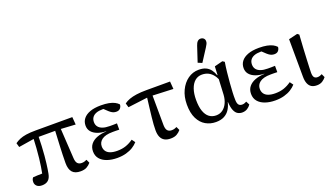

<svg xmlns="http://www.w3.org/2000/svg" viewBox="-71 -1279 3094 1798"><g transform="rotate(-20 1476.5 -380.0)"><path d="M108 12Q75 12 57 -4Q39 -20 39 -45Q39 -60 43 -70.5Q47 -81 54 -88Q75 -90 98 -90.5Q121 -91 144 -91.5Q167 -92 191 -91L131 -32Q139 -61 145 -91Q151 -121 156.5 -156Q162 -191 167 -234.5Q172 -278 176 -334Q180 -390 183 -463H233Q232 -391 229 -336Q226 -281 222.5 -240Q219 -199 215 -168Q211 -137 207.5 -113.5Q204 -90 200 -70Q192 -27 169 -7.5Q146 12 108 12ZM28 -399 16 -441Q38 -457 65 -468.5Q92 -480 130.5 -486Q169 -492 226 -492H591L597 -416L425 -426H197ZM492 12Q436 12 410 -18Q384 -48 384 -109Q384 -149 385.5 -191.5Q387 -234 389 -279Q391 -324 393.5 -369.5Q396 -415 398 -459H450L470 -128Q472 -90 486.5 -74Q501 -58 528 -58Q543 -58 556 -62Q569 -66 579 -71L595 -36Q578 -15 554 -1.5Q530 12 492 12Z M858 12Q802 12 757.5 -3.5Q713 -19 688 -49Q663 -79 663 -123Q663 -166 686.5 -195Q710 -224 751 -239.5Q792 -255 844 -257V-259Q796 -260 759 -274Q722 -288 701 -313Q680 -338 680 -374Q680 -413 702.5 -442Q725 -471 769 -487.5Q813 -504 879 -504Q924 -504 957.5 -497.5Q991 -491 1014 -479Q1037 -467 1051 -451Q1050 -429 1036.5 -413.5Q1023 -398 997 -398Q982 -398 969 -402.5Q956 -407 942.5 -417Q929 -427 913 -443L875 -479L952 -474L977 -452Q958 -457 935.5 -460.5Q913 -464 883 -464Q844 -464 818 -454Q792 -444 778.5 -425Q765 -406 765 -378Q765 -351 779.5 -332Q794 -313 822 -303Q850 -293 892 -293Q909 -293 926 -293Q943 -293 964 -294V-231Q942 -232 927.5 -232Q913 -232 899 -232Q860 -232 833 -225Q806 -218 789 -205Q772 -192 764 -175.5Q756 -159 756 -139Q756 -112 769.5 -92Q783 -72 811 -61.5Q839 -51 880 -51Q929 -51 967.5 -64.5Q1006 -78 1041 -103L1065 -70Q1045 -47 1015.5 -28.5Q986 -10 946.5 1Q907 12 858 12Z M1117 -399 1105 -441Q1128 -458 1158 -469Q1188 -480 1230 -486Q1272 -492 1329 -492H1565L1571 -416L1332 -426ZM1390 12Q1353 12 1329 -1.5Q1305 -15 1293 -42Q1281 -69 1281 -109Q1281 -135 1283 -166Q1285 -197 1289.5 -237.5Q1294 -278 1300.5 -332Q1307 -386 1316 -458H1366L1368 -128Q1369 -90 1383.5 -74Q1398 -58 1425 -58Q1440 -58 1453 -62Q1466 -66 1476 -71L1492 -36Q1475 -15 1451 -1.5Q1427 12 1390 12Z M1841 12Q1786 12 1740 -14Q1694 -40 1666.5 -95Q1639 -150 1639 -234Q1639 -313 1668 -374Q1697 -435 1745.5 -469.5Q1794 -504 1853 -504Q1897 -504 1925 -490.5Q1953 -477 1971 -453Q1989 -429 2000 -397H2030L2015 -320Q2001 -366 1979.5 -394.5Q1958 -423 1930 -437Q1902 -451 1866 -451Q1826 -451 1796.5 -426Q1767 -401 1751 -355Q1735 -309 1735 -247Q1735 -179 1750.5 -134.5Q1766 -90 1795 -68Q1824 -46 1864 -46Q1901 -46 1929 -66Q1957 -86 1974 -122Q1991 -158 1994 -204L2003 -384L2008 -482L2090 -503L2110 -490Q2102 -442 2096.5 -390Q2091 -338 2087 -288Q2083 -238 2081 -196Q2079 -154 2080 -126Q2080 -89 2091.5 -73.5Q2103 -58 2127 -58Q2141 -58 2152 -62.5Q2163 -67 2171 -71L2189 -36Q2176 -16 2154 -2Q2132 12 2102 12Q2079 12 2058.5 0.5Q2038 -11 2025 -41.5Q2012 -72 2009 -126H2007Q1998 -87 1978 -55.5Q1958 -24 1924.5 -6Q1891 12 1841 12ZM1868 -569 1918 -720Q1927 -748 1940 -760Q1953 -772 1969 -772Q1988 -772 2000 -761Q2012 -750 2012 -732Q2012 -717 2006 -705.5Q2000 -694 1989 -676L1909 -552Z M2433 12Q2377 12 2332.5 -3.5Q2288 -19 2263 -49Q2238 -79 2238 -123Q2238 -166 2261.5 -195Q2285 -224 2326 -239.5Q2367 -255 2419 -257V-259Q2371 -260 2334 -274Q2297 -288 2276 -313Q2255 -338 2255 -374Q2255 -413 2277.5 -442Q2300 -471 2344 -487.5Q2388 -504 2454 -504Q2499 -504 2532.5 -497.5Q2566 -491 2589 -479Q2612 -467 2626 -451Q2625 -429 2611.5 -413.5Q2598 -398 2572 -398Q2557 -398 2544 -402.5Q2531 -407 2517.5 -417Q2504 -427 2488 -443L2450 -479L2527 -474L2552 -452Q2533 -457 2510.5 -460.5Q2488 -464 2458 -464Q2419 -464 2393 -454Q2367 -444 2353.5 -425Q2340 -406 2340 -378Q2340 -351 2354.5 -332Q2369 -313 2397 -303Q2425 -293 2467 -293Q2484 -293 2501 -293Q2518 -293 2539 -294V-231Q2517 -232 2502.5 -232Q2488 -232 2474 -232Q2435 -232 2408 -225Q2381 -218 2364 -205Q2347 -192 2339 -175.5Q2331 -159 2331 -139Q2331 -112 2344.5 -92Q2358 -72 2386 -61.5Q2414 -51 2455 -51Q2504 -51 2542.5 -64.5Q2581 -78 2616 -103L2640 -70Q2620 -47 2590.5 -28.5Q2561 -10 2521.5 1Q2482 12 2433 12Z M2847 12Q2814 12 2793 -1Q2772 -14 2761 -41Q2750 -68 2750 -109L2748 -483L2836 -504L2853 -491Q2848 -417 2844.5 -356Q2841 -295 2839 -248Q2837 -201 2835.5 -168Q2834 -135 2834 -118Q2834 -85 2845 -71.5Q2856 -58 2877 -58Q2891 -58 2902.5 -62Q2914 -66 2923 -71L2939 -36Q2926 -18 2903 -3Q2880 12 2847 12Z"/></g></svg>

Font: Source Serif 4
Style: Regular
Weight: 400
Designer: Frank Grießhammer
Foundry: Adobe Systems Incorporated
Version: Version 4.004;hotconv 1.0.116;makeotfexe 2.5.65601